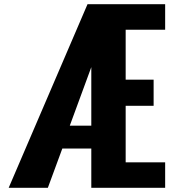

<svg xmlns="http://www.w3.org/2000/svg" viewBox="-20 -899 826 919"><path d="M770.5 -878.9V-756.8H581.5V-517.6H715.3V-392.6H581.5V-122.1H770.5V0H417V-188H278.3L209 0H21.5L398.9 -878.9ZM417 -297.4V-577.6L314 -297.4Z"/></svg>

Font: Oswald-Bold
Style: Bold
Weight: 700
Designer: vernon adams
Foundry: vernon adams
Version: Version 2.002; ttfautohint (v0.92.18-e454-dirty) -l 8 -r 50 